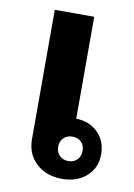

<svg xmlns="http://www.w3.org/2000/svg" viewBox="-72 -623 474 681"><g transform="rotate(10 165.5 -283.0)"><path d="M321 -100Q321 -51 287 -20.5Q253 10 199 10Q142 10 106 -23.5Q70 -57 70 -110V-576H212V-209Q260 -208 290.5 -177.5Q321 -147 321 -100ZM254 -100Q254 -120 242 -132Q230 -144 210 -144Q191 -144 178.5 -132Q166 -120 166 -100Q166 -81 178.5 -68.5Q191 -56 210 -56Q230 -56 242 -68.5Q254 -81 254 -100Z"/></g></svg>

Font: Sarabun ExtraBold
Style: Regular
Weight: 800
Version: Version 1.000; ttfautohint (v1.6)